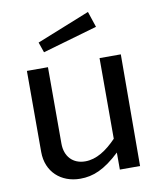

<svg xmlns="http://www.w3.org/2000/svg" viewBox="-85 -820 752 898"><g transform="rotate(-10 291.0 -371.0)"><path d="M261 -66C202 -66 165 -106 165 -167V-530H65V-145C65 -50 133 10 224 10C285 10 340 -12 413 -81V0H509L511 -530H410V-147C363 -98 314 -66 261 -66ZM394 -752 142 -651 159 -602 419 -677Z"/></g></svg>

Font: Bisquit Text
Style: Regular
Weight: 400
Version: Version 1.004;Glyphs 3.2.3 (3260)